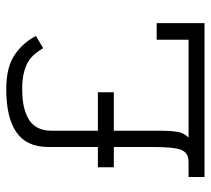

<svg xmlns="http://www.w3.org/2000/svg" viewBox="-50 -624 674 614"><g transform="rotate(-90 287.0 -317.0)"><path d="M520 0V-153H467V-51H154Q169 -65 172.5 -87.5Q176 -110 176 -139V-290H299V-341H176V-490Q176 -513 184 -530.5Q192 -548 209 -560Q226 -571 250 -577Q274 -583 311 -583Q340 -583 362 -577.5Q384 -572 398 -563Q412 -554 421.5 -542.5Q431 -531 440 -516L479 -539Q459 -579 419.5 -606.5Q380 -634 309 -634Q218 -634 171 -601.5Q124 -569 124 -500V-341H59V-290H124V-173Q124 -136 122 -112.5Q120 -89 115 -75Q109 -61 99 -56Q89 -51 72 -51H28V0Z"/></g></svg>

Font: Josefin Slab Medium
Style: Regular
Weight: 500
Designer: Santiago Orozco
Foundry: Typemade
Version: Version 2.000